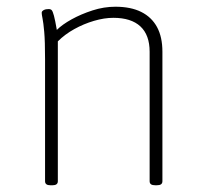

<svg xmlns="http://www.w3.org/2000/svg" viewBox="-20 -549 597 571"><path d="M130 2Q122 2 118 -1Q114 -4 114 -10V-373Q114 -427 111.5 -454.5Q109 -482 106.5 -494Q104 -506 104 -511Q104 -514 106 -516Q108 -518 111 -519.5Q114 -521 118 -521.5Q122 -522 125 -522Q131 -522 134 -518.5Q137 -515 140.5 -502Q144 -489 149 -460Q165 -476 193 -491.5Q221 -507 255 -518Q289 -529 323 -529Q369 -529 400 -513.5Q431 -498 447 -468.5Q463 -439 463 -395V-10Q463 -4 459 -1Q455 2 446 2H442Q433 2 429 -1Q425 -4 425 -10V-395Q425 -445 397.5 -470.5Q370 -496 317 -496Q290 -496 259.5 -487Q229 -478 201 -462.5Q173 -447 152 -426V-10Q152 -4 148 -1Q144 2 136 2Z"/></svg>

Font: Asap Thin
Style: Regular
Weight: 250
Designer: Pablo Cosgaya
Foundry: Omnibus-Type
Version: Version 3.001